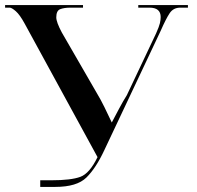

<svg xmlns="http://www.w3.org/2000/svg" viewBox="-20 -734 774 754"><path d="M138 0H197Q282 0 319.5 -37Q357 -74 390 -145L611 -613Q632 -661 646.5 -682.5Q661 -704 688 -704H718V-714H523V-704H567Q611 -704 611 -667Q611 -656 608 -643Q605 -630 593 -603L478 -360Q464 -338 447.5 -307Q431 -276 419 -253Q405 -283 390 -313.5Q375 -344 361 -367L223 -606Q201 -647 201 -666Q201 -692 216.5 -698Q232 -704 257 -704H306V-714H0V-704H18Q26 -704 42 -690Q58 -676 77 -641L363 -117Q332 -53 295.5 -39.5Q259 -26 181 -26H138Z"/></svg>

Font: Noto Serif Display Semi
Style: Regular
Weight: 600
Designer: Monotype Design Team
Foundry: Monotype Imaging Inc.
Version: Version 1.900